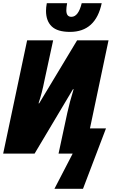

<svg xmlns="http://www.w3.org/2000/svg" viewBox="-25 -968 720 1210"><path d="M265 -900Q265 -921 270 -948H398Q393 -921 393 -903Q393 -862 425 -862Q469 -862 490 -948H616Q578 -767 416 -767Q337 -767 301 -801.5Q265 -836 265 -900ZM433 0H344L399 -256Q414 -325 439 -406H435L193 0H-5L146 -714H310L255 -460Q240 -383 218 -317H222L461 -714H659L542 -159H643L498 222H318Z"/></svg>

Font: Noto Sans UI CondBlack
Style: Italic
Weight: 900
Width: 3
Italic angle: -12°
Designer: Monotype Design Team
Foundry: Monotype Imaging Inc.
Version: Version 1.001